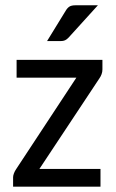

<svg xmlns="http://www.w3.org/2000/svg" viewBox="-20 -703 435 723"><path d="M29.3 0ZM365.7 -441.4Q365.7 -432.1 362.5 -423.6Q359.4 -415 354.5 -408.2L128.4 -66.9H358.4V0H29.3V-35.6Q29.3 -42 32.5 -50.3Q35.6 -58.6 41 -66.4L267.6 -410.6H42.5V-477.5H365.7ZM348.6 -683.1 238.3 -561.5Q231.4 -554.2 224.9 -551.3Q218.3 -548.3 208.5 -548.3H157.2L227.1 -662.1Q233.4 -672.9 241.2 -678Q249 -683.1 264.6 -683.1Z"/></svg>

Font: Carlito
Style: Regular
Weight: 400
Designer: Lukasz Dziedzic
Foundry: tyPoland Lukasz Dziedzic
Version: Version 1.103; Beta1; all basic design good, some composites